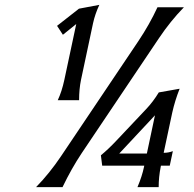

<svg xmlns="http://www.w3.org/2000/svg" viewBox="-20 -767 795 787"><path d="M387.2 -747.1Q369.6 -709.5 361.3 -671.4L312 -439.5Q304.2 -401.9 304.2 -356.4H216.8Q233.4 -391.6 243.7 -439.5L292.5 -668.5L237.8 -624.5L213.9 -661.1L303.7 -731.4ZM630.4 0H543.5Q562.5 -44.9 570.3 -83L571.3 -87.9H398.9L393.6 -130.4Q424.8 -156.2 455.6 -189L579.1 -319.8Q607.4 -349.6 630.9 -388.2L716.3 -403.3Q696.8 -354 686 -305.2L650.9 -140.6Q670.4 -140.6 688.5 -147.5L675.8 -87.9H639.6L638.7 -83Q630.4 -41.5 630.4 0ZM582 -137.7 615.2 -294.4 468.8 -137.7ZM127.9 0Q183.1 -56.6 230 -126.5L546.9 -598.1Q593.3 -667.5 625.5 -737.3H733.9Q678.7 -680.7 631.8 -610.8L314.9 -139.2Q272.9 -76.2 236.3 0Z"/></svg>

Font: Classica
Style: Book Oblique
Weight: 400
Italic angle: -12°
Designer: Wojciech Kalinowski "wmk69" (wmk69@o2.pl)
Foundry: Wojciech Kalinowski "wmk69" (wmk69@o2.pl)
Version: Version 2.1.1; 2021-05-14